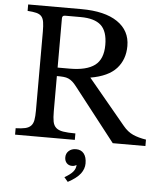

<svg xmlns="http://www.w3.org/2000/svg" viewBox="-65 -825 944 1130"><g transform="rotate(5 407.5 -260.0)"><path d="M658 -577Q658 -497 610 -444Q562 -391 457 -373L678 -107Q705 -74 737.5 -59.5Q770 -45 815 -38V0H622L377 -314Q364 -331 352.5 -341Q341 -351 328.5 -356.5Q316 -362 299.5 -363.5Q283 -365 260 -365V-157Q260 -119 264.5 -96Q269 -73 283.5 -60Q298 -47 325.5 -42.5Q353 -38 398 -38V0H45V-38Q80 -39 101.5 -44Q123 -49 135 -61.5Q147 -74 151 -95.5Q155 -117 155 -152V-618Q155 -653 151.5 -674.5Q148 -696 137.5 -708Q127 -720 107 -725Q87 -730 55 -732V-770H369Q508 -770 583 -719Q658 -668 658 -577ZM260 -415H331Q431 -415 479.5 -451.5Q528 -488 528 -572Q528 -653 489.5 -688Q451 -723 369 -723H277Q260 -723 260 -706ZM356 224Q390 205 405.5 186.5Q421 168 421 146Q410 154 395 154Q375 154 363 141Q351 128 351 107Q351 84 367.5 69Q384 54 410 54Q440 54 456.5 74.5Q473 95 473 133Q473 165 451.5 193.5Q430 222 378 250Z"/></g></svg>

Font: SVN-Libre Baskerville
Style: Regular
Weight: 400
Designer: Pablo Impallari, Rodrigo Fuenzalida
Foundry: Pablo Impallari, Rodrigo Fuenzalida
Version: Version 1.000; ttfautohint (v1.8.4)